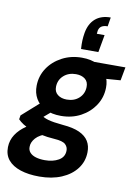

<svg xmlns="http://www.w3.org/2000/svg" viewBox="-136 -845 820 1146"><g transform="rotate(10 274.0 -272.5)"><path d="M184 232Q118 232 69.5 216Q21 200 -5 169Q-31 138 -30 91Q-29 49 -6.5 14.5Q16 -20 57 -47.5Q98 -75 155 -95L193 -28Q142 -12 119.5 13.5Q97 39 97 66Q96 87 109 101.5Q122 116 145.5 123Q169 130 200 130Q249 130 283 110.5Q317 91 318 53Q319 30 302 14Q285 -2 235 -5Q189 -8 152.5 -16Q116 -24 87.5 -34.5Q59 -45 39 -58Q19 -71 7 -84L11 -108L136 -219L224 -189L79 -65L129 -134Q140 -127 151.5 -121Q163 -115 178.5 -110.5Q194 -106 216 -102.5Q238 -99 270 -96Q333 -91 371 -73.5Q409 -56 426.5 -27.5Q444 1 443 40Q442 96 409 139.5Q376 183 318 207.5Q260 232 184 232ZM248 -147Q192 -147 153 -167Q114 -187 94 -221.5Q74 -256 75 -300Q76 -359 107.5 -406.5Q139 -454 193 -482.5Q247 -511 313 -511Q369 -511 408 -491Q447 -471 466.5 -436.5Q486 -402 485 -359Q484 -300 452.5 -252Q421 -204 368 -175.5Q315 -147 248 -147ZM266 -249Q311 -249 340 -275.5Q369 -302 370 -343Q371 -375 350 -391.5Q329 -408 295 -408Q250 -408 220.5 -381.5Q191 -355 190 -314Q189 -283 210.5 -266Q232 -249 266 -249ZM377 -404 371 -499H578L563 -418ZM440 -777 431 -722Q408 -722 394.5 -713.5Q381 -705 377 -686L375 -667H422L403 -561H298Q296 -591 297 -613Q298 -635 302 -659Q312 -716 347 -746.5Q382 -777 440 -777Z"/></g></svg>

Font: DM Sans 20pt
Style: Bold Italic
Weight: 700
Italic angle: -10°
Version: Version 4.004;gftools[0.9.30]